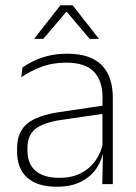

<svg xmlns="http://www.w3.org/2000/svg" viewBox="-20 -701 518 731"><path d="M369.5 0 372 -125 370 -131.5V-290L370.5 -328Q370.5 -394.5 337 -428.5Q303.5 -462.5 232.5 -462.5Q178.5 -462.5 135.2 -445.5Q92 -428.5 61 -407L65.5 -444Q82 -456 106.8 -468.2Q131.5 -480.5 164 -488.5Q196.5 -496.5 237 -496.5Q282 -496.5 314.8 -485Q347.5 -473.5 368.5 -451.8Q389.5 -430 399.5 -399Q409.5 -368 409.5 -328.5V0ZM196 10Q123.5 10 84.2 -24.2Q45 -58.5 45 -124V-136.5Q45 -197.5 83 -229.8Q121 -262 208 -274.5L379.5 -300L381.5 -269L213.5 -244.5Q145 -234.5 114.8 -210Q84.5 -185.5 84.5 -138.5V-128Q84.5 -77 115.5 -50.5Q146.5 -24 206 -24Q254.5 -24 289.2 -42.2Q324 -60.5 345.2 -91.8Q366.5 -123 373 -162L383.5 -131H374.5Q369.5 -94 348.5 -61.8Q327.5 -29.5 289.5 -9.8Q251.5 10 196 10ZM210 -681H256.5L356 -554V-553H321.5L235 -655H231.5L145 -553H110.5V-554Z"/></svg>

Font: Anek Bangla ExtraLight
Style: Regular
Weight: 250
Designer: Sulekha Rajkumar (Bangla), Yesha Goshar (Latin)
Foundry: Ek Type
Version: Version 1.003